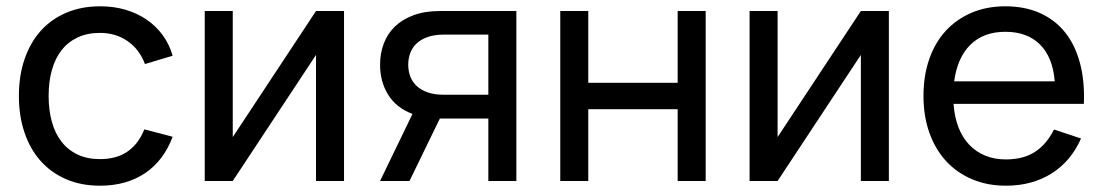

<svg xmlns="http://www.w3.org/2000/svg" viewBox="-20 -575 3504 610"><path d="M297.5 15Q237.5 15 189.8 -5.8Q142 -26.5 108.8 -64Q75.5 -101.5 57.8 -154Q40 -206.5 40 -270Q40 -334.5 58 -387Q76 -439.5 109.2 -476.8Q142.5 -514 190.5 -534.5Q238.5 -555 298.5 -555Q341.5 -555 378.8 -544Q416 -533 445.8 -512.8Q475.5 -492.5 496.8 -463.5Q518 -434.5 528.5 -398L440.5 -371.5Q423 -418.5 385.2 -444.5Q347.5 -470.5 297.5 -470.5Q257.5 -470.5 227 -456.2Q196.5 -442 176 -416Q155.5 -390 145 -353Q134.5 -316 134.5 -270Q134.5 -225 144.8 -188Q155 -151 175.5 -124.8Q196 -98.5 226.5 -84Q257 -69.5 297.5 -69.5Q351 -69.5 385.8 -94Q420.5 -118.5 438.5 -164L528.5 -140.5Q500 -64.5 440.8 -24.8Q381.5 15 297.5 15Z M1073 -540V0H984V-400.5L719.5 0H630.5V-540H719.5V-139.5L984 -540Z M1187.5 0 1290.5 -213Q1239 -232.5 1213.2 -274Q1187.5 -315.5 1187.5 -369.5Q1187.5 -406 1199.5 -437.2Q1211.5 -468.5 1235.2 -491.2Q1259 -514 1294.8 -527Q1330.5 -540 1378.5 -540H1620.5V0H1531.5V-198.5H1377.5L1281 0ZM1390 -465Q1361 -465 1339.8 -457.8Q1318.5 -450.5 1304.5 -437.8Q1290.5 -425 1283.8 -407.5Q1277 -390 1277 -369.5Q1277 -349 1283.8 -331.5Q1290.5 -314 1304.5 -301.2Q1318.5 -288.5 1339.8 -281.2Q1361 -274 1390 -274H1531.5V-465Z M1760 0V-540H1849V-312H2133V-540H2222V0H2133V-228H1849V0Z M2804 -540V0H2715V-400.5L2450.5 0H2361.5V-540H2450.5V-139.5L2715 -540Z M3176 -68.5Q3232 -68.5 3269 -93Q3306 -117.5 3328.5 -163.5L3414.5 -135Q3382.5 -62.5 3320.8 -23.8Q3259 15 3176 15Q3117 15 3068.5 -5.5Q3020 -26 2985.8 -63.2Q2951.5 -100.5 2932.8 -153Q2914 -205.5 2914 -270Q2914 -335 2932.5 -387.8Q2951 -440.5 2985.2 -477.5Q3019.5 -514.5 3067.5 -534.8Q3115.5 -555 3174 -555Q3236 -555 3284 -533.5Q3332 -512 3364 -472Q3396 -432 3411.2 -374.5Q3426.5 -317 3423.5 -245H3009.5Q3012.5 -203 3025.2 -170.2Q3038 -137.5 3059.5 -115Q3081 -92.5 3110.2 -80.5Q3139.5 -68.5 3176 -68.5ZM3331 -316.5Q3325 -392.5 3284.5 -433.2Q3244 -474 3174 -474Q3105 -474 3063.2 -433Q3021.5 -392 3011.5 -316.5Z"/></svg>

Font: Vela Sans Med
Style: Regular
Weight: 500
Designer: Principal design: Mikhail Sharanda - project Manrope.
Design modification: Ravid Balaliev
Foundry: Mikhail Sharanda
Version: Version 1.001